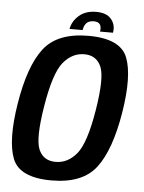

<svg xmlns="http://www.w3.org/2000/svg" viewBox="-52 -744 593 790"><g transform="rotate(5 245.0 -348.5)"><path d="M190 4.5Q58 4.5 28.8 -70.2Q-0.5 -145 24.5 -299Q49.5 -454.5 105.8 -528Q162 -601.5 290.5 -601.5Q422.5 -601.5 451.8 -527Q481 -452.5 456 -299Q430.5 -143.5 374.5 -69.5Q318.5 4.5 190 4.5ZM200.5 -73Q251 -73 287.5 -117.5Q324 -162 346.5 -298.5Q369 -434.5 349.8 -479.5Q330.5 -524.5 280 -524.5Q229.5 -524.5 193 -479.8Q156.5 -435 134 -298.5Q111.5 -162.5 130.5 -117.8Q149.5 -73 200.5 -73ZM314 -702.5Q356.5 -702.5 376 -679Q395.5 -655.5 389.5 -623H336Q343 -663 307 -663Q287 -663 277 -652.5Q267 -642 264 -623H210Q216 -655.5 243 -679Q270 -702.5 314 -702.5Z"/></g></svg>

Font: Anybody Medium
Style: Italic
Weight: 500
Italic angle: -10°
Designer: Tyler Finck
Foundry: Etcetera Type Company
Version: Version 1.010; ttfautohint (v1.8.3) -l 8 -r 50 -G 200 -x 14 